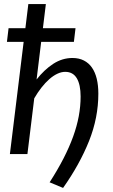

<svg xmlns="http://www.w3.org/2000/svg" viewBox="-20 -756 556 942"><path d="M159.5 -366Q197 -414 241.2 -442.8Q285.5 -471.5 335.5 -471.5Q367.5 -471.5 391.5 -459.2Q415.5 -447 431.2 -424.2Q447 -401.5 454.8 -369Q462.5 -336.5 462.5 -296.5Q462.5 -178.5 416.8 -64Q371 50.5 289.5 166L223.5 138.5Q263 77 291.5 21.5Q320 -34 338.8 -85.8Q357.5 -137.5 366.5 -186.2Q375.5 -235 375.5 -282.5Q375.5 -340.5 356.8 -372Q338 -403.5 300 -403.5Q281 -403.5 261 -394Q241 -384.5 221.5 -367.2Q202 -350 183.2 -326Q164.5 -302 148 -273.5L114.5 0H28.5L96 -550.5H14L22 -617.5H104.5L119 -736H205L190.5 -617.5H350.5L342.5 -550.5H182Z"/></svg>

Font: Lato 2
Style: Italic
Weight: 400
Italic angle: -7°
Designer: Lukasz Dziedzic with Adam Twardoch and Botio Nikoltchev
Foundry: tyPoland Lukasz Dziedzic
Version: Version 2.015; 2015-08-06; http://www.latofonts.com/